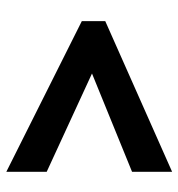

<svg xmlns="http://www.w3.org/2000/svg" viewBox="2 -674 578 623"><g transform="rotate(-90 291.5 -362.0)"><path d="M46 -223 365 -353 46 -500V-631L535 -386V-310L46 -93Z"/></g></svg>

Font: Noto Sans Georgian ExtraBold
Style: Regular
Weight: 800
Designer: Monotype Design Team, Akaki Razmadze
Foundry: Google LLC
Version: Version 2.005; ttfautohint (v1.8.4.7-5d5b)